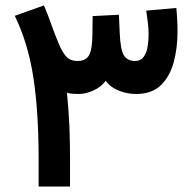

<svg xmlns="http://www.w3.org/2000/svg" viewBox="-20 -684 714 704"><path d="M479 -339.4Q446.3 -339.4 415.5 -351.6Q384.8 -363.8 367.7 -387.7Q350.6 -364.7 322.3 -352.1Q293.9 -339.4 269.5 -339.4Q258.8 -339.4 247.8 -340.1Q236.8 -340.8 225.6 -343.8Q232.4 -272.9 234.6 -217.8Q236.8 -162.6 236.8 -101.6V0H121.6V-103Q121.6 -273.4 102.5 -398.9Q83.5 -524.4 34.2 -626L141.1 -664.1Q158.2 -623.5 168.9 -592.5Q179.7 -561.5 196.3 -521.5Q206.5 -497.1 220.7 -479Q234.9 -460.9 264.2 -460.4Q295.4 -460.4 306.9 -482.2Q318.4 -503.9 318.8 -555.7L319.8 -625L416 -629.9L418.9 -564.9Q421.4 -501.5 434.3 -481Q447.3 -460.4 475.1 -460.4Q495.6 -460.4 506.3 -474.9Q517.1 -489.3 521 -511.5Q524.9 -533.7 524.9 -557.6Q524.9 -581.1 521.7 -604.5Q518.6 -627.9 516.1 -645L626.5 -654.8Q630.9 -612.3 630.9 -567.9Q630.9 -507.8 616.9 -455.8Q603 -403.8 569.8 -371.6Q536.6 -339.4 479 -339.4Z"/></svg>

Font: Vazirmatn RD UI FD SemiBold
Style: Regular
Weight: 600
Designer: Saber Rastikerdar
Foundry: Saber Rastikerdar
Version: Version 33.003